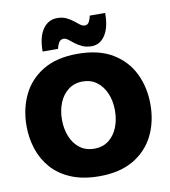

<svg xmlns="http://www.w3.org/2000/svg" viewBox="-102 -1046 1015 1147"><g transform="rotate(-10 406.0 -473.0)"><path d="M409.5 14.5Q309.5 14.5 237.8 -15.5Q166 -45.5 120.2 -97.2Q74.5 -149 52.5 -215.8Q30.5 -282.5 30.5 -355.5Q30.5 -459.5 71.2 -544Q112 -628.5 194.8 -678.5Q277.5 -728.5 404.5 -728.5Q533 -728.5 616.5 -678.2Q700 -628 741 -543.5Q782 -459 782 -356.5Q782 -249.5 739.8 -165.8Q697.5 -82 614.8 -33.8Q532 14.5 409.5 14.5ZM407 -153Q459 -153 494.8 -181Q530.5 -209 548.8 -255.2Q567 -301.5 567 -356.5Q567 -414 547.5 -460.2Q528 -506.5 492 -533.5Q456 -560.5 407 -560.5Q356 -560.5 319.8 -533Q283.5 -505.5 264.5 -459.2Q245.5 -413 245.5 -356.5Q245.5 -301 264 -254.8Q282.5 -208.5 318.5 -180.8Q354.5 -153 407 -153ZM497.5 -758.5Q465.5 -758.5 441.2 -769.5Q417 -780.5 398.5 -795Q380 -809.5 365.8 -820.5Q351.5 -831.5 339.5 -831.5Q319 -831.5 309.2 -814Q299.5 -796.5 296 -778H202.5Q202.5 -866 235.2 -913Q268 -960 322 -960Q353.5 -960 376.8 -949Q400 -938 417.8 -923.8Q435.5 -909.5 450 -898.5Q464.5 -887.5 478 -887.5Q496.5 -887.5 505.2 -905Q514 -922.5 517 -940.5H610.5Q610.5 -853 579.5 -805.8Q548.5 -758.5 497.5 -758.5Z"/></g></svg>

Font: Commissioner ExtraBold
Style: Regular
Weight: 800
Designer: Kostas Bartsokas
Foundry: Kostas Bartsokas
Version: Version 1.000; ttfautohint (v1.8.3)